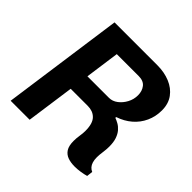

<svg xmlns="http://www.w3.org/2000/svg" viewBox="-175 -850 1022 1022"><g transform="rotate(45 336.0 -339.5)"><path d="M521 7Q492 7 469.5 -1Q447 -9 434 -29Q421 -49 421 -86Q421 -106 424.5 -128Q428 -150 428 -167Q428 -196 422 -216Q416 -236 404 -248Q392 -260 376.5 -265.5Q361 -271 342 -271H214L176 0H33L129 -686H452Q504 -686 546.5 -668.5Q589 -651 614 -617Q639 -583 639 -533Q639 -487 621 -447.5Q603 -408 570 -379.5Q537 -351 492 -336L491 -330Q505 -325 520 -316.5Q535 -308 548 -293Q561 -278 569 -255Q577 -232 577 -198Q577 -178 573.5 -153.5Q570 -129 570 -112Q570 -92 574.5 -77.5Q579 -63 587.5 -53.5Q596 -44 608 -39L604 -5Q587 0 564.5 3.5Q542 7 521 7ZM230 -381H392Q418 -381 440.5 -398Q463 -415 477.5 -442Q492 -469 492 -500Q492 -532 475 -553.5Q458 -575 422 -575H257Z"/></g></svg>

Font: Chivo SemiBold
Style: Italic
Weight: 600
Italic angle: -8.05°
Designer: Hector Gatti
Foundry: Omnibus-Type
Version: Version 2.002